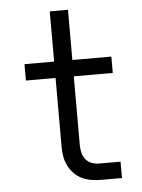

<svg xmlns="http://www.w3.org/2000/svg" viewBox="-53 -777 605 819"><g transform="rotate(-5 250.0 -367.5)"><path d="M346 0Q325 0 304.5 -3.5Q284 -7 265 -16Q246 -25 231.5 -40Q217 -55 207.5 -74Q198 -93 194.5 -113.5Q191 -134 191 -155V-450H64V-520H191V-735H269V-520H436V-450H269V-155Q269 -138 273 -122Q277 -106 287.5 -93.5Q298 -81 313.5 -75.5Q329 -70 346 -70H436V0Z"/></g></svg>

Font: Iosevka SS04
Style: Regular
Weight: 400
Monospace: yes
Designer: Belleve Invis
Foundry: Belleve Invis
Version: Version 19.0.0; ttfautohint (v1.8.4)